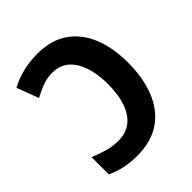

<svg xmlns="http://www.w3.org/2000/svg" viewBox="-203 -850 986 986"><g transform="rotate(-45 290.5 -357.0)"><path d="M224 10Q173 10 132.5 1Q92 -8 52 -26V-151Q95 -134 132 -123.5Q169 -113 209 -113Q291 -113 334 -177Q377 -241 377 -357Q377 -468 335.5 -534.5Q294 -601 216 -601Q177 -601 143 -588Q109 -575 76 -557L31 -676Q120 -724 231 -724Q329 -724 395 -679Q461 -634 494.5 -552.5Q528 -471 528 -362Q528 -249 493.5 -165Q459 -81 391.5 -35.5Q324 10 224 10Z"/></g></svg>

Font: Noto Sans SemiCondensed
Style: Bold
Weight: 700
Width: 4
Designer: Monotype Design Team
Foundry: Monotype Imaging Inc.
Version: Version 2.013; ttfautohint (v1.8.4.7-5d5b)